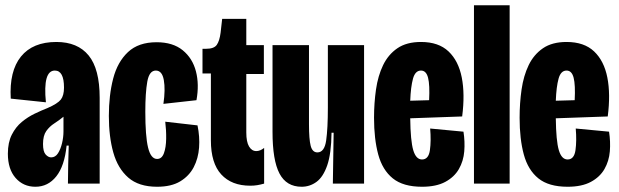

<svg xmlns="http://www.w3.org/2000/svg" viewBox="-20 -700 2360 732"><path d="M115 12Q69 12 39.5 -21.5Q10 -55 10 -114Q10 -157 25 -186.5Q40 -216 63 -235Q86 -254 112 -266.5Q138 -279 161 -288Q200 -305 212 -320.5Q224 -336 224 -366Q224 -431 189 -431Q143 -431 155 -310L21 -324Q15 -429 60 -484.5Q105 -540 195 -540Q276 -540 318 -488.5Q360 -437 360 -327V-202Q360 -151 360 -100.5Q360 -50 360 0H239Q239 -36 240 -72Q241 -108 242 -145H234Q226 -67 194.5 -27.5Q163 12 115 12ZM175 -100Q191 -100 201 -115.5Q211 -131 216.5 -154Q222 -177 222 -199V-255Q205 -241 187 -229.5Q169 -218 156.5 -200.5Q144 -183 144 -151Q144 -122 154 -111Q164 -100 175 -100Z M579 12Q509 12 469 -23Q429 -58 412 -118.5Q395 -179 395 -258Q395 -337 411.5 -400.5Q428 -464 468 -501.5Q508 -539 577 -539Q639 -539 676.5 -508.5Q714 -478 727 -428Q740 -378 729 -318L603 -304Q611 -359 604.5 -395Q598 -431 574 -431Q549 -431 541.5 -388.5Q534 -346 534 -274Q534 -181 544.5 -137.5Q555 -94 579 -94Q597 -94 605 -116Q613 -138 613.5 -171Q614 -204 610 -236L733 -222Q742 -179 739 -137.5Q736 -96 718.5 -62.5Q701 -29 667 -8.5Q633 12 579 12Z M934 8Q863 8 823.5 -35Q784 -78 784 -165V-420H752V-514H766Q796 -514 806.5 -529Q817 -544 821 -575L827 -628H919V-528H986V-418H919V-195Q919 -159 929.5 -141.5Q940 -124 957 -124Q972 -124 987 -136V0Q973 4 960.5 6Q948 8 934 8Z M1130 12Q1072 12 1045.5 -38.5Q1019 -89 1019 -197V-528H1158V-226Q1158 -169 1164.5 -144Q1171 -119 1190 -119Q1217 -119 1223.5 -164.5Q1230 -210 1230 -290V-528H1368V-253V0H1249L1252 -194H1244Q1243 -114 1227.5 -69.5Q1212 -25 1186.5 -6.5Q1161 12 1130 12Z M1589 12Q1517 12 1477.5 -20Q1438 -52 1422 -111Q1406 -170 1406 -251Q1406 -307 1413.5 -359Q1421 -411 1440.5 -451.5Q1460 -492 1495 -516Q1530 -540 1585 -540Q1652 -540 1690 -504Q1728 -468 1740.5 -404.5Q1753 -341 1742 -256L1544 -249Q1545 -163 1555.5 -127.5Q1566 -92 1589 -92Q1614 -92 1619 -127.5Q1624 -163 1620 -210L1747 -198Q1753 -160 1750 -123Q1747 -86 1729.5 -55.5Q1712 -25 1677.5 -6.5Q1643 12 1589 12ZM1585 -431Q1563 -431 1554.5 -400Q1546 -369 1544 -316L1616 -318Q1619 -376 1612 -403.5Q1605 -431 1585 -431Z M1787 0V-680H1923V0Z M2144 12Q2072 12 2032.5 -20Q1993 -52 1977 -111Q1961 -170 1961 -251Q1961 -307 1968.5 -359Q1976 -411 1995.5 -451.5Q2015 -492 2050 -516Q2085 -540 2140 -540Q2207 -540 2245 -504Q2283 -468 2295.5 -404.5Q2308 -341 2297 -256L2099 -249Q2100 -163 2110.5 -127.5Q2121 -92 2144 -92Q2169 -92 2174 -127.5Q2179 -163 2175 -210L2302 -198Q2308 -160 2305 -123Q2302 -86 2284.5 -55.5Q2267 -25 2232.5 -6.5Q2198 12 2144 12ZM2140 -431Q2118 -431 2109.5 -400Q2101 -369 2099 -316L2171 -318Q2174 -376 2167 -403.5Q2160 -431 2140 -431Z"/></svg>

Font: Bricolage Grotesque 96pt Condensed Bricolage Grotesque 48pt Condensed Regular
Style: Bold
Weight: 700
Width: 3
Designer: Mathieu Triay
Foundry: Atelier Triay
Version: Version 1.001; ttfautohint (v1.8.4.7-5d5b);gftools[0.9.33.de